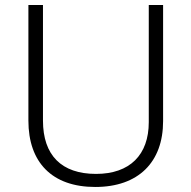

<svg xmlns="http://www.w3.org/2000/svg" viewBox="-20 -734 762 764"><path d="M629 -252V-714H572V-248C572 -118 497 -42 362 -42C225 -42 151 -116 151 -254V-714H93V-254C93 -88 187 10 359 10C531 10 629 -89 629 -252Z"/></svg>

Font: Noto Sans Gujarati UI Light
Style: Regular
Weight: 300
Designer: Jelle Bosma - Monotype Design Team, Universal Thirst
Foundry: Monotype Imaging Inc.
Version: Version 2.106